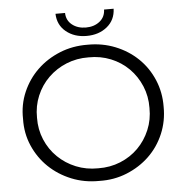

<svg xmlns="http://www.w3.org/2000/svg" viewBox="-59 -938 956 1000"><g transform="rotate(-5 419.5 -437.5)"><path d="M52 -350Q50 -425 78.5 -490.5Q107 -556 157 -604Q207 -652 274.5 -679.5Q342 -707 420 -706Q497 -707 564.5 -680Q632 -653 682 -605Q732 -557 760 -491Q788 -425 787 -350Q788 -275 760 -209Q732 -143 682 -95Q632 -47 564.5 -19.5Q497 8 420 6Q342 7 274.5 -20.5Q207 -48 157 -96Q107 -144 78.5 -209.5Q50 -275 52 -350ZM713 -350Q714 -411 691.5 -464.5Q669 -518 629.5 -557.5Q590 -597 536 -619Q482 -641 420 -640Q358 -641 304 -619Q250 -597 209.5 -557.5Q169 -518 146.5 -464.5Q124 -411 125 -350Q124 -289 146.5 -235.5Q169 -182 209.5 -142.5Q250 -103 304 -81Q358 -59 420 -60Q482 -59 536 -81Q590 -103 629.5 -142.5Q669 -182 691.5 -235.5Q714 -289 713 -350ZM268 -881H318Q319 -842 348 -819Q377 -796 420 -796Q463 -796 492 -819Q521 -842 522 -881H572Q570 -822 527 -787Q484 -752 420 -752Q356 -752 313 -787Q270 -822 268 -881Z"/></g></svg>

Font: CMG Sans
Style: Regular
Weight: 400
Designer: Julieta Ulanovsky
Foundry: Julieta Ulanovsky
Version: Version 7.200